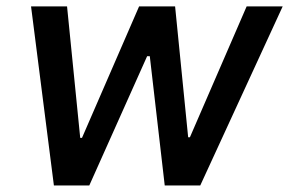

<svg xmlns="http://www.w3.org/2000/svg" viewBox="-20 -565 881 585"><path d="M144.2 0H252.1L428.3 -393.8H436.4L481.9 0H590.2L841.3 -545.5H731.5L558.6 -146.7H553.3L513.5 -545.5H403.8L229.8 -144.9H224.4L184.3 -545.5H74.6Z"/></svg>

Font: TID UI Medium
Style: Italic
Weight: 500
Italic angle: -9.39999°
Designer: The TID Project Authors
Foundry: Bakken & Bæck
Version: Version 1.001;hotconv 1.0.109;makeotfexe 2.5.65596